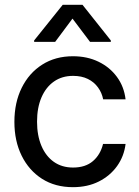

<svg xmlns="http://www.w3.org/2000/svg" viewBox="-20 -775 585 807"><path d="M286.6 11.7Q211.9 11.7 156.7 -23.4Q101.6 -58.6 71 -120.6Q40.5 -182.6 40.5 -262.7Q40.5 -343.8 71.3 -406Q102.1 -468.3 157.5 -503.4Q212.9 -538.6 286.6 -538.6Q346.7 -538.6 394 -515.6Q441.4 -492.7 471.4 -451.9Q501.5 -411.1 507.8 -357.4H413.6Q408.2 -385.3 391.8 -407.7Q375.5 -430.2 349.4 -443.1Q323.2 -456.1 287.1 -456.1Q240.7 -456.1 206.8 -432.4Q172.9 -408.7 154.3 -365.5Q135.7 -322.3 135.7 -263.7Q135.7 -205.6 154.1 -162.1Q172.4 -118.7 206.3 -94.7Q240.2 -70.8 287.1 -70.8Q338.9 -70.8 370.4 -97.7Q401.9 -124.5 413.1 -169.9H507.8Q501.5 -118.2 472.2 -77.1Q442.9 -36.1 395.5 -12.2Q348.1 11.7 286.6 11.7ZM358.4 -599.1 284.7 -696.8 211.9 -599.1H123.5V-605L243.7 -754.9H326.7L445.8 -605V-599.1Z"/></svg>

Font: Inter Cardless Tabular
Style: Regular
Weight: 400
Designer: Rasmus Andersson
Foundry: rsms
Version: Version 4.000;git-4fc901f